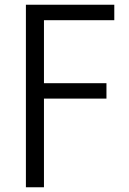

<svg xmlns="http://www.w3.org/2000/svg" viewBox="-20 -788 541 808"><path d="M461 -703H148L165 -719V-422L148 -438H428V-373H148L165 -388V0H89V-768H461Z"/></svg>

Font: Yaldevi
Style: Regular
Weight: 400
Designer: Sol Matas, Rajitha Manaperi, Kosala Senevirathne
Foundry: Mooniak
Version: Version 1.100